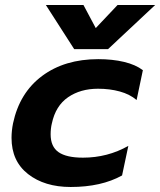

<svg xmlns="http://www.w3.org/2000/svg" viewBox="-20 -731 639 766"><path d="M163 -711H313L362 -619L449 -711H599L411 -535H276ZM26 -181Q26 -209 32 -239Q58 -361 148 -428Q238 -495 372 -495Q429 -495 475 -484Q521 -473 550 -451L525 -332Q498 -355 458 -366Q418 -377 371 -377Q301 -377 251.5 -343Q202 -309 187 -239Q182 -219 182 -195Q182 -146 213.5 -124Q245 -102 311 -102Q409 -102 492 -149L467 -31Q384 15 262 15Q158 15 92 -36.5Q26 -88 26 -181Z"/></svg>

Font: Prompt SemiBold
Style: Italic
Weight: 600
Italic angle: -12°
Designer: Katatrad Team
Foundry: CadsonDemak
Version: Version 1.001